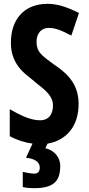

<svg xmlns="http://www.w3.org/2000/svg" viewBox="-20 -744 463 1004"><path d="M295 123C295 85 271 44 217 31L229 7C324 -9 391 -81 391 -200C391 -294 345 -353 259 -409C198 -454 171 -472 171 -526C171 -568 195 -598 234 -598C269 -598 297 -587 353 -558L393 -676C324 -711 274 -724 229 -724C103 -724 36 -639 37 -519C37 -393 129 -348 167 -312C218 -272 257 -242 257 -193C257 -151 239 -115 189 -115C139 -115 85 -142 31 -173V-32C69 -11 112 2 150 7L116 81C169 86 188 108 188 132C188 155 176 164 159 164C145 164 118 159 99 155V234C119 239 137 240 160 240C265 240 295 199 295 123Z"/></svg>

Font: Noto Sans Gurmukhi UI ExtraCondensed
Style: Bold
Weight: 700
Width: 2
Designer: Jelle Bosma - Monotype Design Team
Foundry: Monotype Imaging Inc.
Version: Version 2.004